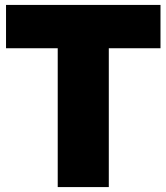

<svg xmlns="http://www.w3.org/2000/svg" viewBox="-20 -760 676 780"><path d="M214.5 0V-564H4.5V-740H632V-564H422V0Z"/></svg>

Font: Encode Sans Semi Condensed Black
Style: Regular
Weight: 900
Width: 4
Designer: Multiple Designers
Foundry: Impallari Type
Version: Version 2.000